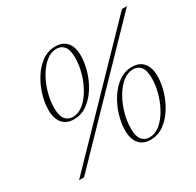

<svg xmlns="http://www.w3.org/2000/svg" viewBox="-148 -842 1035 1014"><g transform="rotate(-30 370.0 -335.0)"><path d="M60.5 0 709 -670H739.5L91 0ZM304.5 -675Q349.5 -675 373.8 -646.5Q398 -618 398 -566Q398 -523 384 -475.2Q370 -427.5 343.8 -385.8Q317.5 -344 281 -317.8Q244.5 -291.5 199.5 -291.5Q154.5 -291.5 130.2 -320.2Q106 -349 106 -400.5Q106 -443.5 120 -491.2Q134 -539 160.2 -580.8Q186.5 -622.5 223 -648.8Q259.5 -675 304.5 -675ZM200.5 -305.5Q235 -305.5 265 -330.2Q295 -355 318 -395Q341 -435 353.8 -481.5Q366.5 -528 366.5 -571Q366.5 -620 349 -640.5Q331.5 -661 303.5 -661Q269 -661 239 -636.2Q209 -611.5 186 -571.5Q163 -531.5 150.2 -485Q137.5 -438.5 137.5 -395.5Q137.5 -346.5 155 -326Q172.5 -305.5 200.5 -305.5ZM601 -379Q646 -379 670.2 -350.5Q694.5 -322 694.5 -270Q694.5 -227 680.5 -179.2Q666.5 -131.5 640.2 -89.8Q614 -48 577.5 -21.8Q541 4.5 496 4.5Q451 4.5 426.8 -24.2Q402.5 -53 402.5 -104.5Q402.5 -147.5 416.5 -195.2Q430.5 -243 456.8 -284.8Q483 -326.5 519.5 -352.8Q556 -379 601 -379ZM497 -9.5Q531.5 -9.5 561.5 -34.2Q591.5 -59 614.5 -99Q637.5 -139 650.2 -185.5Q663 -232 663 -275Q663 -324 645.5 -344.5Q628 -365 600 -365Q565.5 -365 535.5 -340.2Q505.5 -315.5 482.5 -275.5Q459.5 -235.5 446.8 -189Q434 -142.5 434 -99.5Q434 -50.5 451.5 -30Q469 -9.5 497 -9.5Z"/></g></svg>

Font: Newsreader Text ExtraLight
Style: Italic
Weight: 275
Italic angle: -17°
Designer: Hugues Gentile
Foundry: Production Type
Version: Version 1.001